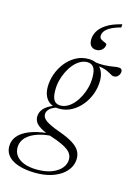

<svg xmlns="http://www.w3.org/2000/svg" viewBox="-211 -760 785 1096"><g transform="rotate(15 182.0 -212.0)"><path d="M401 -386.5Q393.5 -386.5 387 -390Q380.5 -393.5 372 -398.5Q363.5 -403.5 351.2 -408.8Q339 -414 320.2 -417.8Q301.5 -421.5 273.5 -422L258.5 -439Q305 -433 334.2 -434.5Q363.5 -436 382.2 -439.5Q401 -443 416 -443Q425 -443 430.5 -438.2Q436 -433.5 436 -424Q436 -416.5 433.2 -409.8Q430.5 -403 425.8 -397.8Q421 -392.5 414.8 -389.5Q408.5 -386.5 401 -386.5ZM149 -147Q170 -147 190 -158Q210 -169 227.2 -189Q244.5 -209 257.5 -234.8Q270.5 -260.5 278 -290Q285.5 -319.5 285 -350Q285 -390 272.5 -408Q260 -426 234.5 -426Q213.5 -426 193.5 -415Q173.5 -404 156.2 -384Q139 -364 126 -338.2Q113 -312.5 105.5 -283Q98 -253.5 98.5 -223Q98.5 -183 111 -165Q123.5 -147 149 -147ZM236 -445.5Q268 -445.5 289 -432.5Q310 -419.5 320.8 -396.2Q331.5 -373 331.5 -341.5Q331.5 -302.5 317.8 -264.2Q304 -226 279 -195.2Q254 -164.5 220.5 -146Q187 -127.5 147.5 -127.5Q116 -127.5 94.8 -140.5Q73.5 -153.5 62.8 -176.8Q52 -200 52 -231Q52 -270.5 65.8 -308.8Q79.5 -347 104.2 -377.8Q129 -408.5 162.5 -427Q196 -445.5 236 -445.5ZM113 261.5Q71.5 261.5 37.5 254.5Q3.5 247.5 -21.2 233.8Q-46 220 -59.2 199.8Q-72.5 179.5 -72.5 153Q-72.5 119.5 -51.5 93Q-30.5 66.5 13.8 48.2Q58 30 127 23L160 23.5V33Q115 34.5 80.8 43.8Q46.5 53 22.8 68.2Q-1 83.5 -13 103.5Q-25 123.5 -25 147Q-25 176.5 -8.2 197.2Q8.5 218 39.8 229.5Q71 241 114.5 241Q167.5 241 203.5 226.2Q239.5 211.5 258 188.2Q276.5 165 276.5 138.5Q276.5 123 269.8 109.5Q263 96 247.8 84.2Q232.5 72.5 206.8 60.8Q181 49 143.5 37Q100 22 77.2 7.8Q54.5 -6.5 46.2 -21.2Q38 -36 38 -51Q38 -71.5 48.5 -88.5Q59 -105.5 79.5 -118.8Q100 -132 129.5 -140.5L142.5 -133Q108 -124 92.5 -108.8Q77 -93.5 77 -77Q77 -67 82 -58Q87 -49 98.8 -40.2Q110.5 -31.5 130.8 -22Q151 -12.5 181.5 -1.5Q233.5 17 263.5 35.8Q293.5 54.5 306 75.5Q318.5 96.5 318.5 121.5Q318.5 151 303.8 176.5Q289 202 262 221Q235 240 197.2 250.8Q159.5 261.5 113 261.5ZM312.5 -551Q312.5 -532.5 298.5 -519.5Q284.5 -506.5 264 -506.5Q245 -506.5 233.2 -519Q221.5 -531.5 221.5 -555.5Q221.5 -580.5 235.2 -605.2Q249 -630 281.5 -651.2Q314 -672.5 371 -686.5L370 -667.5Q329.5 -656.5 307.5 -643.5Q285.5 -630.5 277 -617.2Q268.5 -604 268.5 -591.5Q268.5 -577.5 279.5 -570.8Q290.5 -564 301.5 -560.2Q312.5 -556.5 312.5 -551Z"/></g></svg>

Font: Newsreader 24pt Light
Style: Italic
Weight: 300
Italic angle: -17°
Designer: Hugues Gentile
Foundry: Production Type
Version: Version 1.003